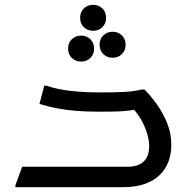

<svg xmlns="http://www.w3.org/2000/svg" viewBox="-20 -778 792 798"><path d="M44 -8 72 -85H511Q536 -85 556 -93Q576 -101 588 -120Q600 -139 600 -171Q600 -209 579 -256.5Q558 -304 518 -342L567 -327Q537 -321 516.5 -318.5Q496 -316 474 -315Q452 -314 416 -314H380Q340 -314 300 -317Q260 -320 221.5 -327Q183 -334 144 -346L164 -422H172Q219 -406 276 -400Q333 -394 384 -394H416Q455 -394 496.5 -396Q538 -398 568 -406H580Q605 -382 630.5 -346.5Q656 -311 674 -268Q692 -225 692 -177Q692 -138 680 -106Q668 -74 643 -50Q618 -26 580 -13Q542 0 490 0H44ZM367 -650Q344 -650 328.5 -665Q313 -680 313 -704Q313 -728 328.5 -743Q344 -758 367 -758Q390 -758 405.5 -743Q421 -728 421 -704Q421 -680 405.5 -665Q390 -650 367 -650ZM448 -538Q425 -538 409.5 -553Q394 -568 394 -592Q394 -616 409.5 -631Q425 -646 448 -646Q471 -646 486.5 -631Q502 -616 502 -592Q502 -568 486.5 -553Q471 -538 448 -538ZM317 -522Q294 -522 278.5 -537Q263 -552 263 -576Q263 -600 278.5 -615Q294 -630 317 -630Q340 -630 355.5 -615Q371 -600 371 -576Q371 -552 355.5 -537Q340 -522 317 -522Z"/></svg>

Font: Kufam
Style: Italic
Weight: 400
Italic angle: -11°
Designer: Artur Schmal
Foundry: Original Type
Version: Version 1.301; ttfautohint (v1.8.3)